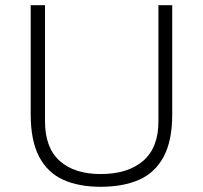

<svg xmlns="http://www.w3.org/2000/svg" viewBox="-20 -706 780 738"><path d="M367 12Q283 12 223 -15Q163 -42 130.5 -103.5Q98 -165 98 -266V-686H153V-240Q153 -138 209.5 -87.5Q266 -37 367 -37Q471 -37 530 -87.5Q589 -138 589 -240V-686H642V-266Q642 -165 609 -103.5Q576 -42 514.5 -15Q453 12 367 12Z"/></svg>

Font: Archivo SemiBold Thin
Style: Regular
Weight: 250
Version: Version 2.001